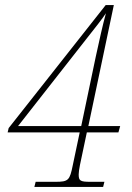

<svg xmlns="http://www.w3.org/2000/svg" viewBox="-20 -734 519 754"><path d="M115 0H385L390 -20H335C295 -20 289 -24 289 -49C289 -57 291 -71 294 -86L321 -214H445L452 -239H327L427 -714H395L14 -231L10 -214H293L266 -86C254 -26 249 -20 198 -20H120ZM323 -586C350 -620 384 -663 396 -682C382 -631 371 -579 356 -511L299 -239H51Z"/></svg>

Font: Noto Serif SemiCondensed Thin
Style: Italic
Weight: 100
Width: 4
Italic angle: -12°
Designer: Monotype Design Team
Foundry: Monotype Imaging Inc.
Version: Version 2.013